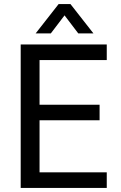

<svg xmlns="http://www.w3.org/2000/svg" viewBox="-20 -917 592 937"><path d="M81 0ZM81 -700H501V-624H173V-406H466V-330H173V-76H501V0H81ZM266 -897H324L436 -754H362L295 -842L228 -754H154Z"/></svg>

Font: Sarabun
Style: Regular
Weight: 400
Designer: Suppakit Chalermlarp | Katatrad Co.,Ltd.
Foundry: Cadson Demak Co.,Ltd.
Version: Version 1.000; ttfautohint (v1.6)